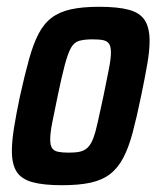

<svg xmlns="http://www.w3.org/2000/svg" viewBox="-20 -538 474 566"><path d="M163 8Q108 8 75.5 -1Q43 -10 29 -32Q15 -54 15 -93Q15 -122 21.5 -162.5Q28 -203 39 -255Q53 -318 65.5 -363Q78 -408 93.5 -438Q109 -468 132 -485.5Q155 -503 189 -510.5Q223 -518 272 -518Q328 -518 360.5 -509Q393 -500 407 -478Q421 -456 421 -417Q421 -388 414 -348Q407 -308 396 -255Q383 -192 371 -147Q359 -102 343 -72Q327 -42 304 -24.5Q281 -7 247 0.5Q213 8 163 8ZM183 -88Q203 -88 216 -91Q229 -94 238.5 -103Q248 -112 255 -130.5Q262 -149 268.5 -179.5Q275 -210 285 -255Q295 -304 301 -334.5Q307 -365 307 -383Q307 -401 301.5 -409Q296 -417 284.5 -419.5Q273 -422 253 -422Q228 -422 213 -417.5Q198 -413 189 -396.5Q180 -380 171 -346.5Q162 -313 150 -255Q140 -207 134 -176.5Q128 -146 128 -127Q128 -110 133.5 -101.5Q139 -93 151.5 -90.5Q164 -88 183 -88Z"/></svg>

Font: Saira Condensed SemiBold
Style: Italic
Weight: 600
Width: 3
Italic angle: -12°
Designer: Hector Gatti with collaboration of the Omnibus-Type team
Foundry: Omnibus-Type
Version: Version 1.101